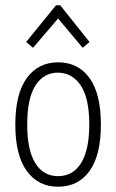

<svg xmlns="http://www.w3.org/2000/svg" viewBox="-20 -699 440 727"><path d="M200 8Q125 8 81.5 -51.5Q38 -111 38 -227Q38 -344 81.5 -403.5Q125 -463 200 -463Q276 -463 319 -403.5Q362 -344 362 -227Q362 -111 319 -51.5Q276 8 200 8ZM200 -32Q256 -32 287 -81.5Q318 -131 318 -228Q318 -327 286 -375Q254 -423 200 -424Q145 -424 114 -375Q83 -326 83 -228Q83 -131 113.5 -81.5Q144 -32 200 -32ZM105 -518 79 -540 192 -679H208L319 -540L293 -518L200 -629Z"/></svg>

Font: Inconsolata Condensed Light
Style: Regular
Weight: 300
Width: 3
Monospace: yes
Designer: Raph Levien, Cyreal, Brenton Simpson
Foundry: Raph Levien, Cyreal, Google
Version: Version 3.001; ttfautohint (v1.8.2.53-6de2)